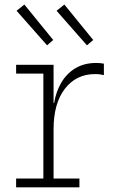

<svg xmlns="http://www.w3.org/2000/svg" viewBox="-20 -808 488 828"><path d="M211 -38H322.5V0H49.5V-38H167V-490.5H49.5V-528.5H211ZM428 -484Q420.5 -486 411.8 -487.2Q403 -488.5 390 -488.5Q308.5 -488.5 259.8 -425.2Q211 -362 211 -250.5L199 -364H213.5Q221.5 -413 244.5 -452Q267.5 -491 305.2 -513.8Q343 -536.5 395 -536.5Q404.5 -536.5 411.8 -535.8Q419 -535 428 -533.5ZM257.5 -788.5 224 -761.5 355 -612.5 382 -635.5ZM85 -788.5 51.5 -761.5 183 -612.5 209.5 -635.5Z"/></svg>

Font: Hepta Slab ExtraLight Light
Style: Regular
Weight: 300
Version: Version 1.100